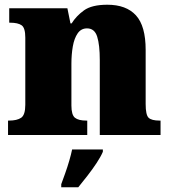

<svg xmlns="http://www.w3.org/2000/svg" viewBox="-20 -571 723 812"><path d="M14 0V-61H18Q52 -61 69.5 -73Q87 -85 87 -128V-412Q87 -453 71.5 -464Q56 -475 23 -475H19V-536H265L278 -472H283Q302 -503 335 -527Q368 -551 434 -551Q514 -551 555 -506Q596 -461 596 -360V-131Q596 -85 608.5 -73Q621 -61 655 -61H659V0H402V-317Q402 -381 391 -416Q380 -451 348 -451Q323 -451 308.5 -430Q294 -409 288 -375Q282 -341 282 -301V-125Q282 -85 297 -73Q312 -61 345 -61H349V0ZM239 208Q246 189 255.5 162.5Q265 136 273 108.5Q281 81 285 61H415V71Q406 92 388.5 118.5Q371 145 350 172Q329 199 311 221H239Z"/></svg>

Font: Noto Serif Telugu Black
Style: Regular
Weight: 900
Designer: Jelle Bosma - Monotype Design Team
Foundry: Monotype Imaging Inc.
Version: Version 2.005; ttfautohint (v1.8.4.7-5d5b)